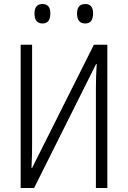

<svg xmlns="http://www.w3.org/2000/svg" viewBox="-20 -937 640 957"><path d="M231 -870Q231 -917 192 -917Q152 -917 152 -870Q152 -820 192 -820Q231 -820 231 -870ZM444 -870Q444 -917 405 -917Q364 -917 364 -870Q364 -820 405 -820Q444 -820 444 -870ZM150 0 459 -618H462Q458 -557 458 -496V0H515V-714H448L140 -100H137Q139 -140 139.5 -166Q140 -192 140 -218V-714H83V0Z"/></svg>

Font: Noto Sans Mono UI Light
Style: Regular
Weight: 300
Designer: Monotype Design team
Foundry: Monotype Imaging Inc.
Version: 1.000